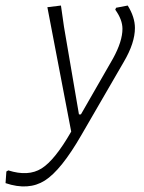

<svg xmlns="http://www.w3.org/2000/svg" viewBox="-105 -479 521 693"><path d="M115 -459 126 -382 180 -66H187L303 -268Q337 -330 337 -375Q337 -408 311 -444L314 -451L356 -459Q382 -417 382 -378Q382 -324 342 -256L189 8Q116 135 57 172.5Q-2 210 -85 182L-82 140L-75 136Q-3 159 45 129Q93 99 152 -4L66 -453Z"/></svg>

Font: Alegreya Sans Light
Style: Italic
Weight: 300
Italic angle: -7°
Designer: Juan Pablo del Peral
Foundry: Huerta Tipografica
Version: Version 2.007